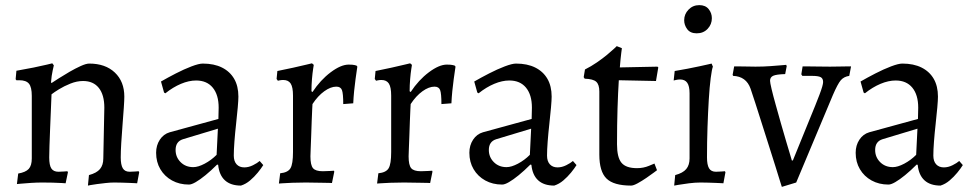

<svg xmlns="http://www.w3.org/2000/svg" viewBox="-20 -712 3783 749"><path d="M327 -29Q357 -37 370 -52.5Q383 -68 383 -94L387 -292Q387 -342 365.5 -369Q344 -396 304 -396Q280 -396 255 -386Q230 -376 210.5 -364Q191 -352 181 -344Q180 -318 178.5 -282.5Q177 -247 175.5 -210Q174 -173 173 -143Q172 -113 172 -98Q172 -67 180.5 -54.5Q189 -42 208 -42Q217 -42 230 -43Q243 -44 243 -44L245 -40L236 3Q236 3 221 2Q206 1 185 0.5Q164 0 145 0Q124 0 101 1.5Q78 3 62 4.5Q46 6 46 6L51 -35Q80 -40 92 -53Q104 -66 104 -94V-338Q104 -372 93 -385.5Q82 -399 55 -399H44L41 -403L44 -436Q79 -442 111 -448.5Q143 -455 163.5 -460Q184 -465 184 -465L190 -457Q190 -457 185.5 -437Q181 -417 179 -391L181 -388Q190 -394 209.5 -406.5Q229 -419 251.5 -432Q274 -445 295 -454.5Q316 -464 328 -464Q391 -464 428 -429Q465 -394 465 -335Q465 -322 463 -292Q461 -262 458 -225Q455 -188 453 -154Q451 -120 451 -98Q451 -69 459 -55.5Q467 -42 486 -42Q495 -42 508 -43Q521 -44 521 -44L523 -40L515 3Q515 3 506.5 2.5Q498 2 484.5 1.5Q471 1 455.5 0.5Q440 0 426 0Q410 0 392.5 2Q375 4 359 6Q343 8 333 10Q323 12 323 12Z M920 12Q880 12 857.5 -8.5Q835 -29 831 -69L827 -70Q803 -46 781.5 -28.5Q760 -11 743.5 -1.5Q727 8 717 8Q680 8 651 -8Q622 -24 605.5 -52Q589 -80 589 -116Q589 -145 603.5 -167Q618 -189 642 -196L832 -248L833 -292Q833 -342 810 -370Q787 -398 745 -398Q717 -398 686 -385Q655 -372 625 -348L620 -351L608 -394Q634 -409 666 -425.5Q698 -442 727 -453Q756 -464 771 -464Q815 -464 846 -448.5Q877 -433 893.5 -404.5Q910 -376 910 -335Q910 -322 907.5 -293Q905 -264 901 -228.5Q897 -193 894.5 -160Q892 -127 892 -105Q892 -83 903 -71Q914 -59 933 -59Q950 -59 967 -67.5Q984 -76 993 -84L1007 -68Q999 -55 985.5 -38.5Q972 -22 955.5 -8Q939 6 920 12ZM734 -60Q753 -60 778.5 -73.5Q804 -87 825 -108L830 -210L694 -169Q665 -160 665 -127Q665 -99 684.5 -79.5Q704 -60 734 -60Z M1073 -36Q1103 -39 1113 -55.5Q1123 -72 1123 -119V-339Q1123 -372 1114 -386Q1105 -400 1085 -400Q1077 -400 1070.5 -398.5Q1064 -397 1064 -397L1059 -404L1062 -435Q1093 -441 1124 -448Q1155 -455 1176 -460Q1197 -465 1197 -465L1204 -459Q1204 -459 1201.5 -443Q1199 -427 1197 -403.5Q1195 -380 1195 -356L1199 -353Q1230 -400 1270 -430Q1310 -460 1340 -460Q1357 -460 1364 -458Q1371 -456 1371 -456L1374 -452Q1374 -452 1372 -438.5Q1370 -425 1367 -403.5Q1364 -382 1361.5 -357Q1359 -332 1358 -309L1319 -306Q1319 -347 1314 -360.5Q1309 -374 1292 -374Q1270 -374 1245 -356Q1220 -338 1199 -306Q1199 -306 1198 -287.5Q1197 -269 1196 -241Q1195 -213 1194 -183.5Q1193 -154 1192 -131.5Q1191 -109 1191 -102Q1191 -68 1201 -56Q1211 -44 1239 -44Q1250 -44 1266.5 -45Q1283 -46 1283 -46L1284 -42L1275 2Q1275 2 1265 1.5Q1255 1 1239 1Q1223 1 1205.5 0.5Q1188 0 1173 0Q1144 0 1120 1Q1096 2 1082 3Q1068 4 1068 4Z M1456 -36Q1486 -39 1496 -55.5Q1506 -72 1506 -119V-339Q1506 -372 1497 -386Q1488 -400 1468 -400Q1460 -400 1453.5 -398.5Q1447 -397 1447 -397L1442 -404L1445 -435Q1476 -441 1507 -448Q1538 -455 1559 -460Q1580 -465 1580 -465L1587 -459Q1587 -459 1584.5 -443Q1582 -427 1580 -403.5Q1578 -380 1578 -356L1582 -353Q1613 -400 1653 -430Q1693 -460 1723 -460Q1740 -460 1747 -458Q1754 -456 1754 -456L1757 -452Q1757 -452 1755 -438.5Q1753 -425 1750 -403.5Q1747 -382 1744.5 -357Q1742 -332 1741 -309L1702 -306Q1702 -347 1697 -360.5Q1692 -374 1675 -374Q1653 -374 1628 -356Q1603 -338 1582 -306Q1582 -306 1581 -287.5Q1580 -269 1579 -241Q1578 -213 1577 -183.5Q1576 -154 1575 -131.5Q1574 -109 1574 -102Q1574 -68 1584 -56Q1594 -44 1622 -44Q1633 -44 1649.5 -45Q1666 -46 1666 -46L1667 -42L1658 2Q1658 2 1648 1.5Q1638 1 1622 1Q1606 1 1588.5 0.5Q1571 0 1556 0Q1527 0 1503 1Q1479 2 1465 3Q1451 4 1451 4Z M2142 12Q2102 12 2079.5 -8.5Q2057 -29 2053 -69L2049 -70Q2025 -46 2003.5 -28.5Q1982 -11 1965.5 -1.5Q1949 8 1939 8Q1902 8 1873 -8Q1844 -24 1827.5 -52Q1811 -80 1811 -116Q1811 -145 1825.5 -167Q1840 -189 1864 -196L2054 -248L2055 -292Q2055 -342 2032 -370Q2009 -398 1967 -398Q1939 -398 1908 -385Q1877 -372 1847 -348L1842 -351L1830 -394Q1856 -409 1888 -425.5Q1920 -442 1949 -453Q1978 -464 1993 -464Q2037 -464 2068 -448.5Q2099 -433 2115.5 -404.5Q2132 -376 2132 -335Q2132 -322 2129.5 -293Q2127 -264 2123 -228.5Q2119 -193 2116.5 -160Q2114 -127 2114 -105Q2114 -83 2125 -71Q2136 -59 2155 -59Q2172 -59 2189 -67.5Q2206 -76 2215 -84L2229 -68Q2221 -55 2207.5 -38.5Q2194 -22 2177.5 -8Q2161 6 2142 12ZM1956 -60Q1975 -60 2000.5 -73.5Q2026 -87 2047 -108L2052 -210L1916 -169Q1887 -160 1887 -127Q1887 -99 1906.5 -79.5Q1926 -60 1956 -60Z M2442 12Q2374 12 2346 -15.5Q2318 -43 2318 -109V-355Q2318 -382 2306 -393Q2294 -404 2261 -405L2257 -411L2262 -441Q2286 -453 2308.5 -468.5Q2331 -484 2348.5 -498.5Q2366 -513 2376 -522.5Q2386 -532 2386 -532L2406 -524Q2406 -524 2403.5 -505Q2401 -486 2398 -449L2545 -452L2548 -449L2539 -396L2394 -399Q2391 -352 2389 -289Q2387 -226 2387 -149Q2387 -98 2404.5 -77Q2422 -56 2465 -56Q2490 -56 2511.5 -65Q2533 -74 2533 -74L2543 -48Q2543 -48 2531 -39Q2519 -30 2501.5 -18Q2484 -6 2467.5 3Q2451 12 2442 12Z M2610 12 2614 -29Q2644 -37 2657 -52.5Q2670 -68 2670 -94V-348Q2670 -376 2661 -389Q2652 -402 2633 -402Q2625 -402 2616.5 -400Q2608 -398 2608 -398L2612 -435Q2637 -439 2662.5 -444Q2688 -449 2709 -453.5Q2730 -458 2743 -461Q2756 -464 2756 -464L2761 -452Q2757 -442 2752.5 -407.5Q2748 -373 2745 -323.5Q2742 -274 2740 -215.5Q2738 -157 2738 -98Q2738 -69 2746 -55.5Q2754 -42 2773 -42Q2782 -42 2795 -43Q2808 -44 2808 -44L2810 -40L2802 3Q2802 3 2793.5 2.5Q2785 2 2771.5 1.5Q2758 1 2742.5 0.5Q2727 0 2713 0Q2692 0 2668 3Q2644 6 2627 9Q2610 12 2610 12ZM2698 -582Q2673 -582 2661 -598Q2649 -614 2649 -633Q2649 -657 2666 -674.5Q2683 -692 2708 -692Q2732 -692 2744.5 -676.5Q2757 -661 2757 -641Q2757 -617 2740.5 -599.5Q2724 -582 2698 -582Z M3030 17Q3030 17 3023 -5Q3016 -27 3005 -63Q2994 -99 2980 -142Q2966 -185 2952.5 -228.5Q2939 -272 2927 -308.5Q2915 -345 2908 -366Q2891 -414 2840 -416L2838 -420L2844 -453Q2844 -453 2860 -453Q2876 -453 2896 -452.5Q2916 -452 2927 -452Q2958 -452 2985 -454Q3012 -456 3029.5 -457.5Q3047 -459 3047 -459L3049 -454L3043 -423Q3009 -422 2996.5 -416.5Q2984 -411 2984 -397Q2984 -390 2990 -364.5Q2996 -339 3006 -303.5Q3016 -268 3026.5 -230.5Q3037 -193 3047 -160Q3057 -127 3063 -106.5Q3069 -86 3069 -86H3073Q3110 -178 3136.5 -242Q3163 -306 3177 -343Q3191 -380 3191 -392Q3191 -406 3181.5 -411Q3172 -416 3148 -416H3110L3106 -422L3111 -453Q3111 -453 3127.5 -453Q3144 -453 3169 -452.5Q3194 -452 3218 -452Q3236 -452 3255 -452.5Q3274 -453 3287 -453Q3300 -453 3300 -453L3293 -416Q3272 -413 3260 -399Q3248 -385 3229 -341L3086 0Z M3649 12Q3609 12 3586.5 -8.5Q3564 -29 3560 -69L3556 -70Q3532 -46 3510.5 -28.5Q3489 -11 3472.5 -1.5Q3456 8 3446 8Q3409 8 3380 -8Q3351 -24 3334.5 -52Q3318 -80 3318 -116Q3318 -145 3332.5 -167Q3347 -189 3371 -196L3561 -248L3562 -292Q3562 -342 3539 -370Q3516 -398 3474 -398Q3446 -398 3415 -385Q3384 -372 3354 -348L3349 -351L3337 -394Q3363 -409 3395 -425.5Q3427 -442 3456 -453Q3485 -464 3500 -464Q3544 -464 3575 -448.5Q3606 -433 3622.5 -404.5Q3639 -376 3639 -335Q3639 -322 3636.5 -293Q3634 -264 3630 -228.5Q3626 -193 3623.5 -160Q3621 -127 3621 -105Q3621 -83 3632 -71Q3643 -59 3662 -59Q3679 -59 3696 -67.5Q3713 -76 3722 -84L3736 -68Q3728 -55 3714.5 -38.5Q3701 -22 3684.5 -8Q3668 6 3649 12ZM3463 -60Q3482 -60 3507.5 -73.5Q3533 -87 3554 -108L3559 -210L3423 -169Q3394 -160 3394 -127Q3394 -99 3413.5 -79.5Q3433 -60 3463 -60Z"/></svg>

Font: Alegreya
Style: Regular
Weight: 400
Designer: Juan Pablo del Peral
Foundry: Huerta Tipografica
Version: Version 2.009